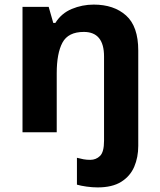

<svg xmlns="http://www.w3.org/2000/svg" viewBox="-20 -576 697 836"><path d="M405 240Q382 240 357 236.5Q332 233 315 228V111Q330 115 343.5 117.5Q357 120 373 120Q398 120 415.5 103Q433 86 433 37V-330Q433 -437 345 -437Q277 -437 252 -390.5Q227 -344 227 -257V0H78V-546H192L212 -476H221Q247 -518 292.5 -537Q338 -556 388 -556Q476 -556 529 -508.5Q582 -461 582 -356V59Q582 109 564.5 150Q547 191 508 215.5Q469 240 405 240Z"/></svg>

Font: Noto Sans Sinhala
Style: Bold
Weight: 700
Designer: Jelle Bosma - Monotype Design Team
Foundry: Monotype Imaging Inc.
Version: Version 2.006; ttfautohint (v1.8.4.7-5d5b)